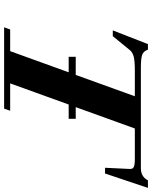

<svg xmlns="http://www.w3.org/2000/svg" viewBox="77 -814 737 931"><g transform="rotate(90 445.5 -348.5)"><path d="M112.3 0 123 -29.3H228L330.6 -313H255.4V-347.2H343.3L446.8 -633.8H321.8Q277.3 -633.8 256.1 -628.7Q234.9 -623.5 223.6 -610.4L155.3 -526.9H127.4L193.8 -697.3H220.7Q228.5 -674.8 247.3 -668.9Q266.1 -663.1 306.6 -663.1H795.9Q836.9 -663.1 854.5 -697.3H891.1L821.3 -489.3H793.5L799.3 -610.4Q799.8 -623.5 789.6 -628.7Q779.3 -633.8 752.4 -633.8H603L499.5 -347.2H556.2V-313H486.8L384.3 -29.3H517.1L506.8 0Z"/></g></svg>

Font: Elstob Grade
Style: Italic
Weight: 400
Italic angle: -20°
Designer: Peter S. Baker
Version: Version 1.015